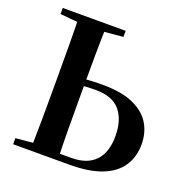

<svg xmlns="http://www.w3.org/2000/svg" viewBox="-132 -861 947 981"><g transform="rotate(20 341.5 -370.5)"><path d="M211 0V-36H347Q433 -36 477 -82.5Q521 -129 521 -217Q521 -304 479.5 -354.5Q438 -405 345 -405Q310 -405 276.5 -402Q243 -399 210 -391V-428Q245 -435 282.5 -438.5Q320 -442 370 -442Q473 -442 537 -413.5Q601 -385 631 -336Q661 -287 661 -223Q661 -155 627.5 -104.5Q594 -54 525 -27Q456 0 348 0ZM137 0Q139 -87 139.5 -173.5Q140 -260 140 -346V-394Q140 -481 139.5 -568.5Q139 -656 137 -741H286Q283 -655 282.5 -571Q282 -487 282 -417V-346Q282 -258 282.5 -171.5Q283 -85 286 0ZM44 -708V-741H386V-708L234 -694H197ZM44 0V-33L196 -47H211V0Z"/></g></svg>

Font: Noto Serif TC
Style: Bold
Weight: 700
Designer: Ryoko NISHIZUKA 西塚涼子 (kana & ideographs); Frank Grießhammer (Latin, Greek & Cyrillic); Wenlong ZHANG 张文龙 (bopomofo); San
Foundry: Adobe
Version: Version 2.002-H1;hotconv 1.1.0;makeotfexe 2.6.0